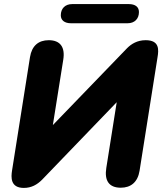

<svg xmlns="http://www.w3.org/2000/svg" viewBox="-20 -911 796 941"><path d="M97 10C134 10 162 -6 186 -30L552 -410L501 -88C491 -26 514 9 572 9C621 9 655 -18 664 -74L752 -630C758 -666 763 -714 694 -714C653 -714 624 -696 603 -675L239 -298L290 -618C300 -679 276 -714 219 -714C169 -714 136 -687 127 -631L39 -75C34 -43 30 10 97 10ZM328 -797H605C640 -797 661 -819 661 -852C661 -877 643 -891 611 -891H334C299 -891 278 -869 278 -836C278 -812 296 -797 328 -797Z"/></svg>

Font: SN Pro Heavy
Style: Italic
Weight: 800
Italic angle: -9°
Designer: Tobias Whetton
Foundry: Supernotes
Version: Version 1.001;Glyphs 3.2 (3249)